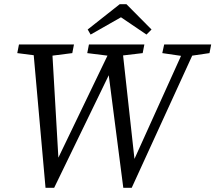

<svg xmlns="http://www.w3.org/2000/svg" viewBox="-20 -881 1022 911"><path d="M750 -629 759 -670H982L974 -629L892 -617L605 10H565L496 -524L237 10H196L140 -619L62 -629L70 -670H331L323 -629L229 -617L257 -133L490 -617L394 -629L402 -670H665L657 -629L564 -618L618 -127L839 -616ZM580 -861 699 -741 675 -717 554 -799 410 -717 396 -741 548 -861Z"/></svg>

Font: Source Serif Pro
Style: Italic
Weight: 400
Italic angle: -12°
Designer: Frank Grießhammer
Foundry: Adobe Systems Incorporated
Version: Version 3.001;hotconv 1.0.111;makeotfexe 2.5.65597